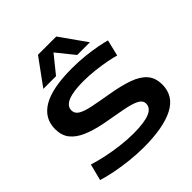

<svg xmlns="http://www.w3.org/2000/svg" viewBox="-245 -1110 1294 1294"><g transform="rotate(-45 402.0 -463.0)"><path d="M724 -671 696 -555Q671 -563 624.5 -572Q578 -581 522 -587.5Q466 -594 411 -594Q316 -594 266 -573.5Q216 -553 216 -512Q216 -481 245 -463.5Q274 -446 332.5 -434Q391 -422 480 -407Q574 -391 639.5 -367.5Q705 -344 739 -304.5Q773 -265 773 -202Q773 -93 672.5 -41.5Q572 10 385 10Q321 10 253 2.5Q185 -5 124.5 -17Q64 -29 21 -43L51 -161Q94 -147 153.5 -134Q213 -121 278 -113Q343 -105 402 -105Q505 -105 555 -125.5Q605 -146 605 -188Q605 -219 569.5 -236.5Q534 -254 467 -266.5Q400 -279 305 -296Q225 -312 167.5 -337Q110 -362 79.5 -401Q49 -440 49 -500Q49 -603 140 -656.5Q231 -710 418 -710Q484 -710 543.5 -703.5Q603 -697 650 -688Q697 -679 724 -671ZM185 -748 322 -936H496L629 -748H508L407 -873L306 -748Z"/></g></svg>

Font: Georama Extended SemiBold
Style: Regular
Weight: 600
Width: 7
Designer: Jean-Baptiste Levee
Foundry: Production Type
Version: Version 1.000